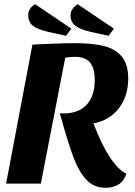

<svg xmlns="http://www.w3.org/2000/svg" viewBox="-20 -872 643 912"><path d="M171 -662Q193 -663 245 -665Q297 -667 334 -667Q417 -667 471.5 -654Q526 -641 557.5 -604.5Q589 -568 589 -499Q589 -415 544.5 -357.5Q500 -300 424 -286Q462 -185 502.5 -124.5Q543 -64 580 -47Q570 -13 544 3.5Q518 20 482 20Q426 20 390 -18.5Q354 -57 328 -127Q302 -197 264 -334Q271 -333 280 -333Q353 -333 391.5 -374.5Q430 -416 430 -492Q430 -547 408 -574.5Q386 -602 336 -602Q314 -602 290 -598L174 0H9L134 -660ZM294 -702 211 -720Q159 -732 136.5 -749.5Q114 -767 114 -801Q114 -817 123 -830.5Q132 -844 147 -852L319 -736ZM496 -702 413 -720Q361 -732 338 -749.5Q315 -767 315 -800Q315 -816 324.5 -829.5Q334 -843 349 -852L521 -736Z"/></svg>

Font: Sansita
Style: Bold Italic
Weight: 700
Italic angle: -11°
Designer: Pablo Cosgaya
Foundry: Omnibus-Type
Version: Version 1.006